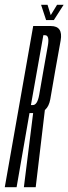

<svg xmlns="http://www.w3.org/2000/svg" viewBox="-56 -784 286 804"><path d="M-36 0H13.5L67.5 -310.5H92.5Q144 -310.5 154.5 -368Q165 -425.5 175.5 -489.5Q187.5 -554 198 -614.5Q208.5 -675 157 -675H83ZM44 0H93.5L132.5 -328.5L83.5 -316.5ZM73.5 -344 125.5 -636.5H132.5Q152 -636.5 144.5 -593.5Q137 -550.5 126 -489.5Q116 -430 108.2 -387Q100.5 -344 81.5 -344ZM137 -700H169.5L210.5 -764H183L156.5 -720.5L143 -764H116Z"/></svg>

Font: Anybody UltraCondensed Light
Style: Italic
Weight: 300
Width: 1
Italic angle: -10°
Version: Version 1.113;gftools[0.9.25]